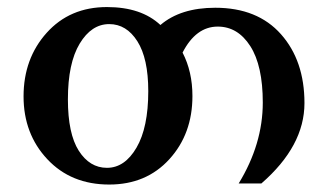

<svg xmlns="http://www.w3.org/2000/svg" viewBox="-20 -502 916 533"><path d="M276.9 -36.1Q326.2 -36.1 358.9 -92Q391.6 -147.9 391.6 -249Q391.6 -339.8 361.3 -387.5Q331.1 -435.1 283.2 -435.1Q233.9 -435.1 201.2 -380.9Q168.5 -326.7 168.5 -226.1Q168.5 -130.9 198.7 -83.5Q229 -36.1 276.9 -36.1ZM283.2 10.3Q177.2 10.3 111.3 -60.1Q45.4 -130.4 45.4 -234.4Q45.4 -339.4 109.6 -410.9Q173.8 -482.4 276.9 -482.4Q372.1 -482.4 425.3 -432.6Q481.4 -480.5 577.6 -480.5Q694.8 -480.5 760 -407Q825.2 -333.5 825.2 -215.8Q825.2 -96.7 705.6 7.3H642.6Q709.5 -102.1 709.5 -217.3Q709.5 -319.8 674.8 -374Q640.1 -428.2 584.5 -428.2Q523.9 -428.2 486.8 -356Q514.2 -303.2 514.2 -235.4Q514.2 -130.4 450.2 -60.1Q386.2 10.3 283.2 10.3Z"/></svg>

Font: Kelvinch
Style: Bold
Weight: 700
Designer: Paul James Miller
Foundry: High-Logic / Made with FontCreator
Version: Version 3.501;March 28, 2021;FontCreator 13.0.0.2683 64-bit